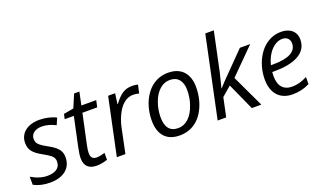

<svg xmlns="http://www.w3.org/2000/svg" viewBox="-76 -1222 2842 1695"><g transform="rotate(-20 1345.0 -375.0)"><path d="M12.7 -25.4V-101.1Q50.8 -78.1 89.4 -66.4Q127.9 -54.7 163.1 -54.7Q222.2 -54.7 253.7 -78.4Q285.2 -102.1 285.2 -145.5Q285.2 -163.1 278.6 -177Q272 -190.9 257.8 -203.1Q240.2 -218.3 193.4 -244.6Q158.2 -263.7 135.7 -280.5Q113.3 -297.4 100.1 -314.9Q87.4 -332 81.5 -351.6Q75.7 -371.1 75.7 -395Q75.7 -439.5 98.6 -473.4Q121.6 -507.3 163.8 -525.9Q206.1 -544.4 262.7 -544.4Q304.2 -544.4 345.7 -534.9Q387.2 -525.4 418.5 -508.8L391.6 -446.8Q324.7 -481.4 263.2 -481.4Q215.3 -481.4 187 -459.7Q158.7 -438 158.7 -402.3Q158.7 -380.9 166 -366.9Q173.3 -353 191.4 -338.4Q213.4 -320.8 247.6 -302.7Q296.4 -276.4 319.8 -256.6Q343.3 -236.8 355.5 -213.9Q368.7 -188.5 368.7 -155.3Q368.7 -104.5 344.5 -67.4Q320.3 -30.3 274.9 -10.3Q229.5 9.8 167.5 9.8Q78.1 9.8 12.7 -25.4Z M490.2 -101.1Q490.2 -134.3 503.9 -199.7L562 -472.7H476.1L486.3 -519L580.1 -535.6L631.8 -657.7H681.6L655.8 -536.1H795.4L781.7 -472.7H642.6L582.5 -191.4Q572.8 -147.5 572.8 -117.7Q572.8 -58.6 627 -58.6Q658.2 -58.6 704.6 -73.7V-8.3Q651.9 9.8 602.1 9.8Q547.9 9.8 519 -18.1Q490.2 -45.9 490.2 -101.1Z M907.2 -536.1H972.7L959.5 -438H962.9Q1003.9 -493.7 1042.2 -519.5Q1080.6 -545.4 1133.8 -545.4Q1164.6 -545.4 1189 -539.1L1171.4 -460.9Q1148.4 -468.8 1115.2 -468.8Q1073.2 -468.8 1036.1 -442.1Q999 -415.5 970.2 -362.8Q939.5 -306.6 923.8 -236.8L874.5 0H793.9Z M1193.8 -198.2Q1193.8 -261.7 1210.2 -320.1Q1226.6 -378.4 1257.1 -425.5Q1287.6 -472.7 1329.1 -502Q1392.6 -546.4 1472.7 -546.4Q1533.2 -546.4 1575.9 -522.5Q1618.7 -498.5 1641.1 -452.9Q1663.6 -407.2 1663.6 -343.8Q1663.6 -278.8 1647.5 -219Q1631.3 -159.2 1601.1 -111.6Q1570.8 -64 1529.3 -34.7Q1466.8 9.8 1383.8 9.8Q1291.5 9.8 1242.7 -43.9Q1193.8 -97.7 1193.8 -198.2ZM1558.1 -209.5Q1580.6 -271 1580.6 -345.7Q1580.6 -410.6 1550.5 -445.8Q1520.5 -481 1464.8 -481Q1411.6 -481 1368.9 -442.9Q1326.2 -404.8 1301.3 -335.9Q1277.3 -269.5 1277.3 -198.7Q1277.3 -55.7 1392.6 -55.7Q1447.3 -55.7 1490.5 -95.9Q1533.7 -136.2 1558.1 -209.5Z M1901.4 -759.8H1981.4L1903.8 -392.1Q1885.3 -314.9 1869.6 -254.9H1872.1Q1912.1 -299.8 1941.9 -329.6L2145 -536.1H2242.2L2008.8 -302.2L2151.4 0H2062L1947.3 -253.9L1858.9 -177.2L1821.3 0H1741.2Z M2255.4 -196.8Q2255.4 -257.3 2271.7 -314.9Q2288.1 -372.6 2318.6 -419.9Q2349.1 -467.3 2391.1 -498Q2454.6 -544.4 2531.7 -544.4Q2574.2 -544.4 2606 -529.8Q2637.7 -515.1 2654.8 -487.8Q2671.9 -460.4 2671.9 -423.8Q2671.9 -322.8 2574.2 -275.4Q2495.1 -237.3 2359.4 -237.3H2340.3Q2338.4 -222.2 2338.4 -199.2Q2338.4 -128.9 2370.6 -92.3Q2402.8 -55.7 2464.4 -55.7Q2498 -55.7 2532.5 -65.2Q2566.9 -74.7 2605 -94.2V-27.8Q2566.4 -8.3 2527.1 0.7Q2487.8 9.8 2443.8 9.8Q2384.8 9.8 2342.5 -14.9Q2300.3 -39.6 2277.8 -85.9Q2255.4 -132.3 2255.4 -196.8ZM2591.8 -416.5Q2591.8 -445.8 2573 -464.1Q2554.2 -482.4 2522.5 -482.4Q2485.4 -482.4 2450.7 -459.2Q2416 -436 2389.6 -394Q2363.3 -352.1 2350.1 -297.9H2371.6Q2481 -297.9 2536.4 -327.9Q2591.8 -357.9 2591.8 -416.5Z"/></g></svg>

Font: Viking Open Sans
Style: Italic
Weight: 400
Italic angle: -12°
Foundry: Ascender Corporation
Version: Version 2.000